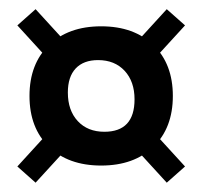

<svg xmlns="http://www.w3.org/2000/svg" viewBox="-20 -452 436 416"><path d="M199.2 -93.3Q127.9 -93.3 85.9 -134Q43.9 -174.8 43.9 -244.1Q43.9 -313.5 85.9 -354.2Q127.9 -395 199.2 -395Q270.5 -395 312.5 -354.2Q354.5 -313.5 354.5 -244.1Q354.5 -174.8 312.5 -134Q270.5 -93.3 199.2 -93.3ZM341.3 -56.2 268.6 -135.7 308.1 -170.9 380.9 -91.3ZM206.1 -166.5Q271.5 -166.5 271.5 -236.8Q271.5 -275.4 250 -298.6Q228.5 -321.8 192.4 -321.8Q161.1 -321.8 144 -303.7Q127 -285.6 127 -251.5Q127 -212.9 148.4 -189.7Q169.9 -166.5 206.1 -166.5ZM90.3 -317.4 17.6 -397 57.1 -432.1 129.9 -352.5ZM341.3 -432.1 380.9 -397 308.1 -317.4 268.6 -352.5ZM90.3 -170.9 129.9 -135.7 57.1 -56.2 17.6 -91.3Z"/></svg>

Font: Markazi Text
Style: Regular
Weight: 400
Designer: Borna Izadpanah (Arabic designer), Fiona Ross (Arabic design director) and Florian Runge (Latin designer)
Foundry: Borna Izadpanah and Florian Runge
Version: Version 1.000